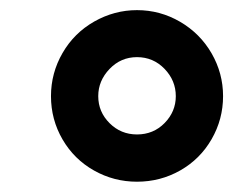

<svg xmlns="http://www.w3.org/2000/svg" viewBox="-20 -744 468 377"><path d="M80.1 -555.2Q80.1 -600.6 102.8 -639.9Q125.5 -679.2 165 -701.7Q204.6 -724.1 249 -724.1Q294.4 -724.1 333.7 -701.2Q373 -678.2 395.5 -639.2Q418 -600.1 418 -555.2Q418 -509.8 395.5 -470.7Q373 -431.6 334 -409.4Q294.9 -387.2 249 -387.2Q203.6 -387.2 164.6 -409.2Q125.5 -431.2 102.8 -470.2Q80.1 -509.3 80.1 -555.2ZM172.9 -555.2Q172.9 -524.4 195.1 -502.2Q217.3 -480 249 -480Q281.2 -480 303.2 -502.4Q325.2 -524.9 325.2 -555.2Q325.2 -585.9 303 -608.9Q280.8 -631.8 249 -631.8Q217.3 -631.8 195.1 -608.6Q172.9 -585.4 172.9 -555.2Z"/></svg>

Font: TypoPRO Open Sans
Style: Bold Italic
Weight: 700
Italic angle: -12°
Foundry: Ascender Corporation
Version: Version 1.10